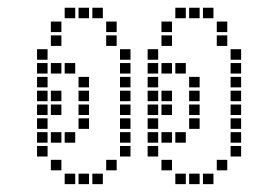

<svg xmlns="http://www.w3.org/2000/svg" viewBox="-20 -480 719 496"><path d="M182.9 -31.4V-4.3H210V-31.4ZM218.6 -31.4V-4.3H245.7V-31.4ZM75.7 -138.6V-111.4H102.9V-138.6ZM75.7 -174.3V-147.1H102.9V-174.3ZM75.7 -210V-182.9H102.9V-210ZM75.7 -245.7V-218.6H102.9V-245.7ZM75.7 -281.4V-254.3H102.9V-281.4ZM75.7 -317.1V-290H102.9V-317.1ZM147.1 -31.4V-4.3H174.3V-31.4ZM111.4 -67.1V-40H138.6V-67.1ZM75.7 -102.9V-75.7H102.9V-102.9ZM254.3 -67.1V-40H281.4V-67.1ZM290 -102.9V-75.7H317.1V-102.9ZM75.7 -352.9V-325.7H102.9V-352.9ZM111.4 -388.6V-361.4H138.6V-388.6ZM111.4 -424.3V-397.1H138.6V-424.3ZM147.1 -460V-432.9H174.3V-460ZM182.9 -460V-432.9H210V-460ZM218.6 -460V-432.9H245.7V-460ZM254.3 -424.3V-397.1H281.4V-424.3ZM111.4 -317.1V-290H138.6V-317.1ZM147.1 -317.1V-290H174.3V-317.1ZM182.9 -281.4V-254.3H210V-281.4ZM182.9 -174.3V-147.1H210V-174.3ZM147.1 -138.6V-111.4H174.3V-138.6ZM111.4 -138.6V-111.4H138.6V-138.6ZM111.4 -245.7V-218.6H138.6V-245.7ZM111.4 -210V-182.9H138.6V-210ZM468.6 -31.4V-4.3H495.7V-31.4ZM504.3 -31.4V-4.3H531.4V-31.4ZM361.4 -138.6V-111.4H388.6V-138.6ZM361.4 -174.3V-147.1H388.6V-174.3ZM361.4 -210V-182.9H388.6V-210ZM361.4 -245.7V-218.6H388.6V-245.7ZM361.4 -281.4V-254.3H388.6V-281.4ZM361.4 -317.1V-290H388.6V-317.1ZM432.9 -31.4V-4.3H460V-31.4ZM397.1 -67.1V-40H424.3V-67.1ZM361.4 -102.9V-75.7H388.6V-102.9ZM540 -67.1V-40H567.1V-67.1ZM361.4 -352.9V-325.7H388.6V-352.9ZM397.1 -388.6V-361.4H424.3V-388.6ZM397.1 -424.3V-397.1H424.3V-424.3ZM432.9 -460V-432.9H460V-460ZM468.6 -460V-432.9H495.7V-460ZM504.3 -460V-432.9H531.4V-460ZM540 -424.3V-397.1H567.1V-424.3ZM397.1 -317.1V-290H424.3V-317.1ZM432.9 -317.1V-290H460V-317.1ZM468.6 -281.4V-254.3H495.7V-281.4ZM468.6 -174.3V-147.1H495.7V-174.3ZM432.9 -138.6V-111.4H460V-138.6ZM397.1 -138.6V-111.4H424.3V-138.6ZM397.1 -245.7V-218.6H424.3V-245.7ZM397.1 -210V-182.9H424.3V-210ZM182.9 -245.7V-218.6H210V-245.7ZM182.9 -210V-182.9H210V-210ZM468.6 -245.7V-218.6H495.7V-245.7ZM468.6 -210V-182.9H495.7V-210ZM254.3 -388.6V-361.4H281.4V-388.6ZM290 -352.9V-325.7H317.1V-352.9ZM290 -317.1V-290H317.1V-317.1ZM290 -281.4V-254.3H317.1V-281.4ZM290 -245.7V-218.6H317.1V-245.7ZM290 -210V-182.9H317.1V-210ZM290 -174.3V-147.1H317.1V-174.3ZM290 -138.6V-111.4H317.1V-138.6ZM540 -388.6V-361.4H567.1V-388.6ZM575.7 -352.9V-325.7H602.9V-352.9ZM575.7 -317.1V-290H602.9V-317.1ZM575.7 -281.4V-254.3H602.9V-281.4ZM575.7 -210V-182.9H602.9V-210ZM575.7 -174.3V-147.1H602.9V-174.3ZM575.7 -138.6V-111.4H602.9V-138.6ZM575.7 -245.7V-218.6H602.9V-245.7ZM575.7 -102.9V-75.7H602.9V-102.9Z"/></svg>

Font: Gossip Icons Med Square
Style: Regular
Weight: 400
Designer: Deborah Khodanovich
Version: Version 1.001;Glyphs 3.3.1 (3343)